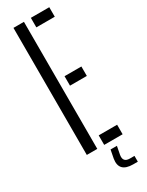

<svg xmlns="http://www.w3.org/2000/svg" viewBox="-250 -838 802 1047"><g transform="rotate(-30 151.0 -314.5)"><path d="M53 0V-800H119V0ZM162.5 -740V-800H278.5V-740ZM162.5 -373V-432.5H268.5V-373ZM162.5 0V-60H278.5V0ZM275.5 171H246.5Q157 171 170 91L180 39H220L210 91Q203 134.5 246.5 134.5H275.5Z"/></g></svg>

Font: Big Shoulders Stencil Display
Style: Regular
Weight: 400
Designer: Patric King
Foundry: XO Type Co
Version: Version 1.000